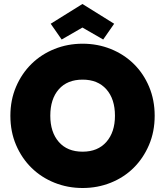

<svg xmlns="http://www.w3.org/2000/svg" viewBox="-20 -935 827 962"><path d="M755 -355Q755 -275 726.5 -208.5Q698 -142 649.5 -94Q601 -46 535 -19.5Q469 7 394 7Q319 7 253 -19.5Q187 -46 138 -94Q89 -142 60.5 -208.5Q32 -275 32 -355Q32 -434 60.5 -500.5Q89 -567 138 -615Q187 -663 253 -689.5Q319 -716 394 -716Q469 -716 535 -689.5Q601 -663 650 -615Q699 -567 727 -500.5Q755 -434 755 -355ZM232 -355Q232 -273 274.5 -224Q317 -175 394 -175Q470 -175 513 -224Q556 -273 556 -355Q556 -439 513 -487.5Q470 -536 394 -536Q317 -536 274.5 -487.5Q232 -439 232 -355ZM552 -816 497 -737 393 -797 289 -737 234 -816 393 -915Z"/></svg>

Font: SVN-Poppins ExtraBold
Style: Regular
Weight: 800
Designer: Ninad Kale (Devanagari), Jonny Pinhorn (Latin)
Foundry: Indian Type Foundry
Version: Version 3.002 2017; ttfautohint (v1.8.3)